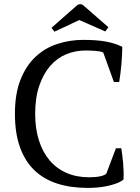

<svg xmlns="http://www.w3.org/2000/svg" viewBox="-20 -907 684 939"><path d="M53 0ZM547 -182H573Q578 -154 582 -111.5Q586 -69 584 -29Q569 -17 548 -9.5Q527 -2 503.5 3Q480 8 455.5 10Q431 12 409 12Q325 12 259 -9.5Q193 -31 147.5 -75Q102 -119 77.5 -187.5Q53 -256 53 -350Q53 -448 80 -516.5Q107 -585 153 -628.5Q199 -672 260 -692Q321 -712 388 -712Q454 -712 499 -703.5Q544 -695 578 -678Q578 -662 577 -640.5Q576 -619 574 -595Q572 -571 569 -548Q566 -525 563 -506H537L485 -650Q474 -656 448.5 -658Q423 -660 398 -660Q348 -660 303.5 -641.5Q259 -623 225.5 -584.5Q192 -546 172 -487.5Q152 -429 152 -350Q152 -279 170 -221.5Q188 -164 222 -123.5Q256 -83 305 -61.5Q354 -40 416 -40Q449 -40 471 -45Q493 -50 500 -58ZM246 -752 232 -771 359 -883Q364 -886 371.5 -886.5Q379 -887 385 -883L510 -774L495 -753L368 -809Z"/></svg>

Font: PT Serif
Style: Regular
Weight: 400
Designer: A.Korolkova, O.Umpeleva, V.Yefimov
Foundry: ParaType Ltd
Version: Version 1.000W OFL; ttfautohint (v1.6)